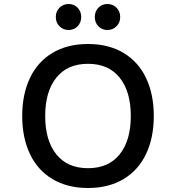

<svg xmlns="http://www.w3.org/2000/svg" viewBox="-20 -928 880 960"><path d="M91 -348Q91 -456 129.5 -537.5Q168 -619 242.5 -663.5Q317 -708 420 -708Q523 -708 597.5 -663.5Q672 -619 710.5 -537.5Q749 -456 749 -348Q749 -240 710.5 -158.5Q672 -77 597.5 -32.5Q523 12 420 12Q317 12 242.5 -32.5Q168 -77 129.5 -158.5Q91 -240 91 -348ZM634 -348Q634 -470 578.5 -539.5Q523 -609 420 -609Q317 -609 261.5 -539.5Q206 -470 206 -348Q206 -226 261.5 -156.5Q317 -87 420 -87Q523 -87 578.5 -156.5Q634 -226 634 -348ZM259 -843Q259 -871 277.5 -889.5Q296 -908 323 -908Q350 -908 368 -889.5Q386 -871 386 -843Q386 -815 368 -796.5Q350 -778 323 -778Q296 -778 277.5 -796.5Q259 -815 259 -843ZM454 -843Q454 -871 472 -889.5Q490 -908 517 -908Q544 -908 562.5 -889.5Q581 -871 581 -843Q581 -815 562.5 -796.5Q544 -778 517 -778Q490 -778 472 -796.5Q454 -815 454 -843Z"/></svg>

Font: Amiko SemiBold
Style: Regular
Weight: 600
Designer: Pablo Impallari, Rodrigo Fuenzalida, Andres Torresi
Foundry: Impallari Type
Version: Version 1.001; ttfautohint (v1.3)